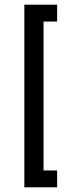

<svg xmlns="http://www.w3.org/2000/svg" viewBox="-20 -760 310 820"><path d="M84 40V-740H224V-668H166V-32H224V40Z"/></svg>

Font: Rising Sun
Style: Regular
Weight: 400
Designer: Matt McInerney, Pablo Impallari, Rodrigo Fuenzalida (Raleway font), Stephen Hutchings (Greek), Cristiano Sobral (main ch
Foundry: The Rising Sun Project Authors
Version: Version 4.327; ttfautohint (v1.8.4.7-5d5b-dirty)